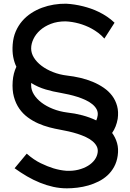

<svg xmlns="http://www.w3.org/2000/svg" viewBox="-20 -859 705 1041"><path d="M618.2 -214.8Q610.4 -170.4 587.9 -138.2Q606 -113.8 614.7 -83.3Q623.5 -52.7 618.2 -15.1Q613.3 19 598.6 45.7Q584 72.3 562.7 91.8Q541.5 111.3 514.6 124.8Q487.8 138.2 459 146.5Q430.2 154.8 400.1 158.4Q370.1 162.1 342.8 162.1Q305.2 162.1 268.8 154.1Q232.4 146 196.8 131.6Q161.1 117.2 126.7 97.2Q92.3 77.1 59.1 53.2L125 -25.9Q163.1 7.8 201.2 26.1Q239.3 44.4 270 53.7Q306.2 64.5 338.9 66.9Q374 68.8 404.3 61.3Q434.6 53.7 457.3 39.8Q480 25.9 493.7 6.8Q507.3 -12.2 509.8 -34.2Q511.7 -52.2 503.7 -67.1Q495.6 -82 480.7 -94.2Q465.8 -106.4 445.3 -116Q424.8 -125.5 401.4 -133.1Q377.9 -140.6 353.5 -146.2Q329.1 -151.9 306.2 -155.8Q278.3 -160.6 247.6 -168.7Q216.8 -176.8 187 -189.9Q157.2 -203.1 130.6 -222.7Q104 -242.2 84.7 -269.8Q65.4 -297.4 55.4 -334Q45.4 -370.6 48.8 -418Q50.3 -439.9 55.4 -460Q60.5 -480 68.8 -497.1Q57.1 -521 51.5 -551Q45.9 -581.1 48.8 -618.2Q51.8 -657.2 65.4 -688.7Q79.1 -720.2 100.3 -744.9Q121.6 -769.5 149.2 -787.6Q176.8 -805.7 207.8 -817.1Q238.8 -828.6 272.2 -834Q305.7 -839.4 338.9 -838.9Q384.8 -836.4 431.2 -824.7Q450.7 -819.8 472.7 -812.3Q494.6 -804.7 516.6 -793.9Q538.6 -783.2 560.1 -768.8Q581.5 -754.4 601.1 -735.8L545.9 -649.9Q530.3 -667.5 512.7 -680.7Q495.1 -693.8 477.3 -703.6Q459.5 -713.4 441.9 -720.2Q424.3 -727.1 408.7 -731.4Q371.1 -741.7 335 -743.2Q290.5 -743.2 255.9 -729.7Q221.2 -716.3 197.5 -695.1Q173.8 -673.8 161.4 -647.7Q148.9 -621.6 148.9 -596.2Q148.9 -570.8 163.8 -546.6Q178.7 -522.5 205.1 -502.4Q231.4 -482.4 267.1 -468.3Q302.7 -454.1 344.2 -449.2Q379.4 -445.3 415 -437Q450.7 -428.7 482.9 -415.3Q515.1 -401.9 542.2 -383.3Q569.3 -364.7 587.9 -340.1Q606.4 -315.4 615 -284.2Q623.5 -252.9 618.2 -214.8ZM306.2 -356Q269 -361.8 227.5 -374Q186 -386.2 148.9 -409.2V-396Q148.9 -371.1 163.8 -346.9Q178.7 -322.8 205.1 -302.7Q231.4 -282.7 267.1 -268.6Q302.7 -254.4 344.2 -249Q385.7 -244.6 426.3 -233.9Q466.8 -223.1 502 -206.1Q504.9 -212.9 506.8 -219.7Q508.8 -226.6 509.8 -233.9Q511.7 -252 503.7 -266.8Q495.6 -281.7 480.7 -293.9Q465.8 -306.2 445.3 -315.9Q424.8 -325.7 401.4 -333.3Q377.9 -340.8 353.5 -346.4Q329.1 -352.1 306.2 -356Z"/></svg>

Font: McLaren
Style: Regular
Weight: 400
Designer: Astigmatic (AOETI)
Foundry: Astigmatic (AOETI)
Version: Version 1.000